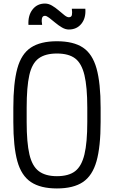

<svg xmlns="http://www.w3.org/2000/svg" viewBox="-20 -1046 640 1080"><path d="M300 14Q208 14 154 -22Q100 -58 77.5 -139.5Q55 -221 55 -360V-440Q55 -579 77.5 -661Q100 -743 154 -778.5Q208 -814 300 -814Q393 -814 446.5 -778.5Q500 -743 523 -661Q546 -579 546 -440V-360Q546 -221 523 -139.5Q500 -58 446.5 -22Q393 14 300 14ZM300 -55Q366 -55 402.5 -83Q439 -111 455 -177.5Q471 -244 471 -360V-440Q471 -557 455 -623.5Q439 -690 402.5 -717.5Q366 -745 300 -745Q235 -745 197.5 -717.5Q160 -690 145 -623.5Q130 -557 130 -440V-360Q130 -244 145.5 -177.5Q161 -111 198.5 -83Q236 -55 300 -55ZM367 -880Q348 -880 328.5 -891.5Q309 -903 290.5 -918.5Q272 -934 257 -945.5Q242 -957 233 -957Q219 -957 216 -942.5Q213 -928 217 -906H140Q137 -959 163 -992.5Q189 -1026 233 -1026Q253 -1026 272.5 -1014.5Q292 -1003 310 -987.5Q328 -972 342.5 -960.5Q357 -949 367 -949Q382 -949 384.5 -962Q387 -975 384 -997H460Q464 -945 438 -912.5Q412 -880 367 -880Z"/></svg>

Font: Victor Mono Thin
Style: Regular
Weight: 400
Monospace: yes
Version: Version 1.561;gftools[0.9.30]